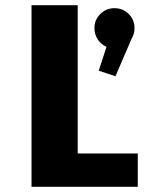

<svg xmlns="http://www.w3.org/2000/svg" viewBox="-20 -720 610 740"><path d="M279.5 -128.5H511V0H101.5V-700H279.5ZM498.5 -612Q498.5 -589.5 487.5 -571.5L425 -426L360.5 -447.5L390.5 -539.5Q369.5 -548.5 356.8 -568Q344 -587.5 344 -612Q344 -643.5 366.5 -666Q389 -688.5 421.5 -688.5Q453.5 -688.5 476 -666Q498.5 -643.5 498.5 -612Z"/></svg>

Font: League Mono Narrow ExtraBold
Style: Regular
Weight: 800
Width: 3
Designer: Tyler Finck
Foundry: The League of Moveable Type / Tyler Finck
Version: Version 2.210